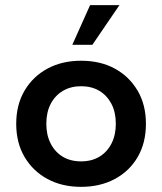

<svg xmlns="http://www.w3.org/2000/svg" viewBox="-20 -716 630 746"><path d="M295 10Q221 10 164.5 -20.5Q108 -51 75.5 -106Q43 -161 43 -235Q43 -309 75.5 -364Q108 -419 164.5 -449.5Q221 -480 295 -480Q370 -480 426 -449.5Q482 -419 514.5 -364Q547 -309 547 -235Q547 -161 515 -106Q483 -51 426 -20.5Q369 10 295 10ZM295 -89Q336 -89 366 -107Q396 -125 413 -158Q430 -191 430 -235Q430 -280 413 -312.5Q396 -345 366 -363Q336 -381 295 -381Q255 -381 224.5 -363Q194 -345 177 -312.5Q160 -280 160 -235Q160 -191 177 -158Q194 -125 224 -107Q254 -89 295 -89ZM261 -542 330 -696H444L339 -542Z"/></svg>

Font: Gantari SemiBold
Style: Regular
Weight: 600
Designer: Anugrah Pasau
Foundry: Lafontype
Version: Version 1.000; ttfautohint (v1.8.3)